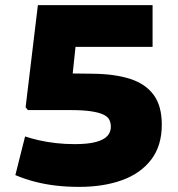

<svg xmlns="http://www.w3.org/2000/svg" viewBox="-20 -720 697 750"><path d="M40 -36 78 -187Q102 -179 132.5 -172Q163 -165 198.5 -161Q234 -157 272 -157Q324 -157 355 -165.5Q386 -174 399.5 -189Q413 -204 413 -225Q413 -241 406.5 -253Q400 -265 382.5 -273Q365 -281 334 -285.5Q303 -290 255 -290H89L80 -301L128 -700H576V-537H275L264 -433L343 -432Q430 -431 489.5 -411.5Q549 -392 580.5 -349Q612 -306 612 -233Q612 -151 571 -97Q530 -43 457.5 -16.5Q385 10 289 10Q241 10 198.5 5Q156 0 117 -10Q78 -20 40 -36Z"/></svg>

Font: Georama ExtraCondensed Thin ExtraBold
Style: Regular
Weight: 800
Version: Version 1.001